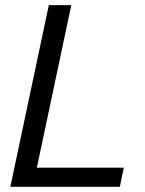

<svg xmlns="http://www.w3.org/2000/svg" viewBox="-20 -723 562 743"><path d="M20 0 168.9 -703.1H255.9L122.6 -74.2H459L443.8 0Z"/></svg>

Font: Schibsted Grotesk
Style: Italic
Weight: 400
Italic angle: -12°
Designer: Bakken & Baeck AS, Henrik Kongsvoll
Foundry: Schibsted ASA
Version: Version 1.100; ttfautohint (v1.8.4.7-5d5b);gftools[0.9.25]